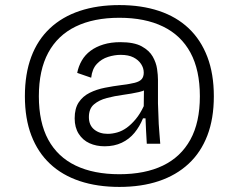

<svg xmlns="http://www.w3.org/2000/svg" viewBox="-20 -652 940 756"><path d="M450 84Q363 84 294 61Q225 38 177 -7Q129 -52 103.5 -118.5Q78 -185 78 -273Q78 -361 103 -428Q128 -495 176.5 -540.5Q225 -586 294 -609Q363 -632 450 -632Q537 -632 606 -609Q675 -586 723 -540.5Q771 -495 796.5 -428Q822 -361 822 -273Q822 -185 796.5 -118.5Q771 -52 722.5 -7Q674 38 605.5 61Q537 84 450 84ZM450 34Q551 34 621.5 0Q692 -34 729.5 -102Q767 -170 767 -273Q767 -376 730 -444.5Q693 -513 622 -547.5Q551 -582 450 -582Q349 -582 278 -547.5Q207 -513 170 -444.5Q133 -376 133 -273Q133 -170 170 -102Q207 -34 278 0Q349 34 450 34ZM404 -125Q422 -125 441.5 -130.5Q461 -136 479 -149Q497 -162 514.5 -183Q532 -204 546 -234L547 -315L571 -311Q556 -296 527 -289.5Q498 -283 464.5 -278.5Q431 -274 400.5 -266Q370 -258 350 -241Q330 -224 330 -191Q330 -159 351 -142Q372 -125 404 -125ZM392 -76Q359 -76 332.5 -88Q306 -100 290 -125Q274 -150 274 -186Q274 -225 290 -249Q306 -273 333 -286.5Q360 -300 393 -306.5Q426 -313 458 -317Q491 -321 510.5 -326Q530 -331 538 -340.5Q546 -350 546 -366Q546 -384 535.5 -400Q525 -416 505.5 -426Q486 -436 455 -436Q431 -436 405.5 -428Q380 -420 361.5 -400.5Q343 -381 339 -346L284 -365Q289 -391 302 -413.5Q315 -436 336.5 -452Q358 -468 387.5 -477Q417 -486 454 -486Q508 -486 538 -469.5Q568 -453 581.5 -429Q595 -405 598.5 -380.5Q602 -356 602 -338V-245Q603 -225 603.5 -205Q604 -185 605 -164Q606 -143 608 -123.5Q610 -104 611 -86H558Q556 -115 555 -139.5Q554 -164 553 -186H543Q530 -154 509.5 -129Q489 -104 459.5 -90Q430 -76 392 -76Z"/></svg>

Font: Bricolage Grotesque 96pt ExtraBold ExtraLight
Style: Regular
Weight: 250
Version: Version 1.001;gftools[0.9.33.dev8+g029e19f]